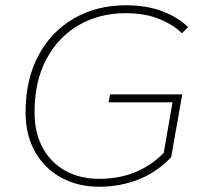

<svg xmlns="http://www.w3.org/2000/svg" viewBox="-20 -698 770 728"><path d="M355 10Q275 10 212 -24.5Q149 -59 113 -122.5Q77 -186 77 -272Q77 -397 126 -488Q175 -579 261 -628.5Q347 -678 457 -678Q535 -678 595 -655.5Q655 -633 693 -595L670 -572Q636 -605 582.5 -626.5Q529 -648 457 -648Q357 -648 279 -603Q201 -558 156 -474Q111 -390 111 -272Q111 -194 142 -137.5Q173 -81 228 -50.5Q283 -20 355 -20Q434 -20 496 -46.5Q558 -73 601 -119L634 -310H392L397 -340H671L629 -102Q575 -45 505.5 -17.5Q436 10 355 10Z"/></svg>

Font: Gantari Thin
Style: Italic
Weight: 100
Italic angle: -10°
Designer: Anugrah Pasau
Foundry: Lafontype
Version: Version 1.000; ttfautohint (v1.8.4.7-5d5b)